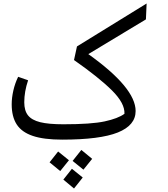

<svg xmlns="http://www.w3.org/2000/svg" viewBox="-20 -786 961 1100"><path d="M816 -675 486 -476Q757 -283 757 -150Q757 -68 655 -27Q553 14 336 14Q231 14 167.5 -7.5Q104 -29 75.5 -73.5Q47 -118 47 -188Q47 -226 56.5 -267.5Q66 -309 84 -346L141 -326Q119 -261 119 -200Q119 -152 140.5 -125Q162 -98 210 -86Q258 -74 343 -74Q503 -74 579.5 -90.5Q656 -107 693 -134Q696 -194 621.5 -268Q547 -342 404 -442L421 -520L820 -766ZM396 136 446 73 508 124 458 186ZM264 144 313 82 375 132 325 194ZM343 243 392 181 454 231 404 294Z"/></svg>

Font: FiraGO Book
Style: Italic
Weight: 350
Italic angle: -8°
Designer: bBox Type GmbH
Foundry: bBox Type GmbH
Version: Version 1.001